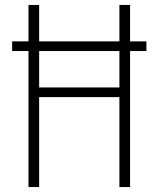

<svg xmlns="http://www.w3.org/2000/svg" viewBox="-20 -755 640 775"><path d="M95 0V-549H29V-588H95V-735H138V-588H462V-735H505V-588H571V-549H505V0H462V-363H138V0ZM138 -402H462V-549H138Z"/></svg>

Font: Iosevka Aile Extralight
Style: Regular
Weight: 200
Designer: Belleve Invis
Foundry: Belleve Invis
Version: Version 31.1.0; ttfautohint (v1.8.4)